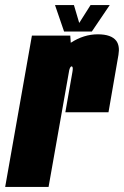

<svg xmlns="http://www.w3.org/2000/svg" viewBox="-66 -741 491 761"><path d="M193 -296Q217 -433 221 -455.5Q224.5 -475 219.5 -477.5Q219 -478 218 -478Q212.5 -478 208.5 -463.5L126.5 0H-45.5L60.5 -600H212.5L214.5 -571.5Q266 -605 321.5 -605Q375.5 -605 395 -579Q409.5 -559 403.5 -523.5Q389.5 -442 364 -296ZM188 -616 152 -721H227L248 -650L293 -721H369L298 -616Z"/></svg>

Font: Anybody UltraCondensed Black
Style: Italic
Weight: 900
Width: 1
Italic angle: -10°
Designer: Tyler Finck
Foundry: Etcetera Type Company
Version: Version 1.010; ttfautohint (v1.8.3) -l 8 -r 50 -G 200 -x 14 